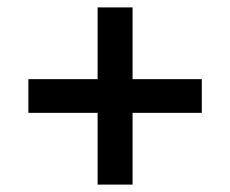

<svg xmlns="http://www.w3.org/2000/svg" viewBox="-20 -594 615 513"><path d="M240.8 -100.8V-292.5H55.8V-382.5H240.8V-574.2H334.2V-382.5H519.2V-292.5H334.2V-100.8Z"/></svg>

Font: Funnel Display Medium
Style: Regular
Weight: 500
Designer: NORD ID, Kristian Moeller
Foundry: Dicotype
Version: Version 1.000